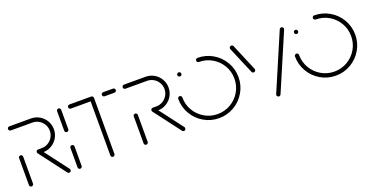

<svg xmlns="http://www.w3.org/2000/svg" viewBox="-25 -1036 3014 1553"><g transform="rotate(-20 1482.0 -259.5)"><path d="M56.7 0Q49.6 0 44.4 -5.2Q39.3 -10.4 39.3 -17.8V-250Q39.3 -257.4 44.4 -262.4Q49.6 -267.4 56.7 -267.4Q64.1 -267.4 69.3 -262.2Q74.4 -257 74.4 -250V-17.8Q74.4 -10.7 69.3 -5.4Q64.1 0 56.7 0ZM397.8 -17.8Q397.8 -10.4 392.8 -5.2Q387.8 0 380.4 0Q376.3 0 372.6 -1.9Q368.9 -3.7 366.7 -6.7L193.7 -234.8Q190 -239.6 190 -245.6Q190 -253 195.2 -258Q200.4 -263 207.8 -263Q216.7 -263 221.9 -255.9L394.4 -28.5Q397.8 -24.1 397.8 -17.8ZM190 -245.9Q190 -253.3 195.2 -258.3Q200.4 -263.3 207.8 -263.3H238.9Q268.5 -263.3 293.7 -278.1Q318.9 -293 333.7 -318.3Q348.5 -343.7 348.5 -373.7Q348.5 -403.3 333.7 -428.5Q318.9 -453.7 293.7 -468.5Q268.5 -483.3 238.9 -483.3H52.6Q45.2 -483.3 40.2 -488.5Q35.2 -493.7 35.2 -501.1Q35.2 -508.5 40.4 -513.5Q45.6 -518.5 52.6 -518.5H238.9Q278.1 -518.5 311.5 -499.1Q344.8 -479.6 364.3 -446.3Q383.7 -413 383.7 -373.7Q383.7 -334.1 364.3 -300.7Q344.8 -267.4 311.5 -247.8Q278.1 -228.1 238.9 -228.1H207.8Q200.4 -228.1 195.2 -233.3Q190 -238.5 190 -245.9Z M475.2 0Q468.1 0 463 -5.2Q457.8 -10.4 457.8 -17.8V-185.2Q457.8 -192.6 463 -197.8Q468.1 -203 475.2 -203Q482.6 -203 487.8 -197.8Q493 -192.6 493 -185.2V-17.8Q493 -10.7 487.8 -5.4Q482.6 0 475.2 0ZM475.2 -315.9Q468.1 -315.9 463 -321.1Q457.8 -326.3 457.8 -333.3V-501.1Q457.8 -508.1 463 -513.3Q468.1 -518.5 475.2 -518.5Q482.2 -518.5 487.6 -513.3Q493 -508.1 493 -501.1V-333.3Q493 -326.3 487.8 -321.1Q482.6 -315.9 475.2 -315.9Z M775.2 -502.2V-17.8Q775.2 -10.7 770 -5.4Q764.8 0 757.4 0Q750.4 0 745.2 -5.2Q740 -10.4 740 -17.8V-502.2ZM552.2 -501.1Q552.2 -508.1 557.4 -513.3Q562.6 -518.5 570 -518.5H757.4Q764.8 -518.5 770 -513.3Q775.2 -508.1 775.2 -501.1Q775.2 -493.7 770 -488.5Q764.8 -483.3 757.4 -483.3H570Q562.6 -483.3 557.4 -488.5Q552.2 -493.7 552.2 -501.1ZM843 -501.1Q843 -508.1 848.1 -513.3Q853.3 -518.5 860.7 -518.5H944.8Q952.2 -518.5 957.4 -513.3Q962.6 -508.1 962.6 -501.1Q962.6 -493.7 957.4 -488.5Q952.2 -483.3 944.8 -483.3H860.7Q853.3 -483.3 848.1 -488.5Q843 -493.7 843 -501.1Z M1043.7 0Q1036.7 0 1031.5 -5.2Q1026.3 -10.4 1026.3 -17.8V-250Q1026.3 -257.4 1031.5 -262.4Q1036.7 -267.4 1043.7 -267.4Q1051.1 -267.4 1056.3 -262.2Q1061.5 -257 1061.5 -250V-17.8Q1061.5 -10.7 1056.3 -5.4Q1051.1 0 1043.7 0ZM1384.8 -17.8Q1384.8 -10.4 1379.8 -5.2Q1374.8 0 1367.4 0Q1363.3 0 1359.6 -1.9Q1355.9 -3.7 1353.7 -6.7L1180.7 -234.8Q1177 -239.6 1177 -245.6Q1177 -253 1182.2 -258Q1187.4 -263 1194.8 -263Q1203.7 -263 1208.9 -255.9L1381.5 -28.5Q1384.8 -24.1 1384.8 -17.8ZM1177 -245.9Q1177 -253.3 1182.2 -258.3Q1187.4 -263.3 1194.8 -263.3H1225.9Q1255.6 -263.3 1280.7 -278.1Q1305.9 -293 1320.7 -318.3Q1335.6 -343.7 1335.6 -373.7Q1335.6 -403.3 1320.7 -428.5Q1305.9 -453.7 1280.7 -468.5Q1255.6 -483.3 1225.9 -483.3H1039.6Q1032.2 -483.3 1027.2 -488.5Q1022.2 -493.7 1022.2 -501.1Q1022.2 -508.5 1027.4 -513.5Q1032.6 -518.5 1039.6 -518.5H1225.9Q1265.2 -518.5 1298.5 -499.1Q1331.9 -479.6 1351.3 -446.3Q1370.7 -413 1370.7 -373.7Q1370.7 -334.1 1351.3 -300.7Q1331.9 -267.4 1298.5 -247.8Q1265.2 -228.1 1225.9 -228.1H1194.8Q1187.4 -228.1 1182.2 -233.3Q1177 -238.5 1177 -245.9Z M1471.1 -443Q1471.1 -450.4 1476.3 -455.6Q1481.5 -460.7 1488.5 -460.7Q1495.9 -460.7 1501.1 -455.6Q1506.3 -450.4 1506.3 -443Q1506.3 -435.6 1501.1 -430.6Q1495.9 -425.6 1488.5 -425.6Q1481.5 -425.6 1476.3 -430.7Q1471.1 -435.9 1471.1 -443ZM1654.4 -501.1Q1654.4 -508.5 1659.6 -513.5Q1664.8 -518.5 1671.9 -518.5Q1742.2 -518.5 1801.9 -483.7Q1861.5 -448.9 1896.3 -389.3Q1931.1 -329.6 1931.1 -259.3Q1931.1 -188.9 1896.3 -129.3Q1861.5 -69.6 1801.9 -34.8Q1742.2 0 1671.9 0Q1601.5 0 1541.9 -34.8Q1482.2 -69.6 1447.4 -129.3Q1412.6 -188.9 1412.6 -259.3Q1412.6 -266.7 1418 -271.9Q1423.3 -277 1430.4 -277Q1437.4 -277 1442.6 -271.9Q1447.8 -266.7 1447.8 -259.3Q1447.8 -198.1 1478 -146.7Q1508.1 -95.2 1559.6 -65.2Q1611.1 -35.2 1671.9 -35.2Q1733 -35.2 1784.4 -65.2Q1835.9 -95.2 1865.9 -146.7Q1895.9 -198.1 1895.9 -259.3Q1895.9 -320.4 1865.9 -371.9Q1835.9 -423.3 1784.4 -453.3Q1733 -483.3 1671.9 -483.3Q1664.4 -483.3 1659.4 -488.5Q1654.4 -493.7 1654.4 -501.1Z M2077.8 -270Q2077.8 -262.6 2072.8 -257.4Q2067.8 -252.2 2060.4 -252.2Q2055.2 -252.2 2050.7 -255Q2046.3 -257.8 2044.1 -262.6L1947 -492.2Q1944.8 -497.8 1944.8 -501.1Q1944.8 -508.1 1950 -513.3Q1955.2 -518.5 1962.6 -518.5Q1967.8 -518.5 1972.2 -515.7Q1976.7 -513 1978.9 -508.5L2075.6 -278.5Q2077.8 -274.1 2077.8 -270ZM2185.9 0Q2178.5 0 2173.3 -5.2Q2168.1 -10.4 2168.1 -17.8Q2168.1 -21.1 2170 -24.8L2377 -508.5Q2379.3 -513 2383.5 -515.7Q2387.8 -518.5 2393.3 -518.5Q2400.7 -518.5 2405.7 -513.5Q2410.7 -508.5 2410.7 -501.1Q2410.7 -496.7 2409.3 -494.1L2202.2 -10.4Q2200 -5.6 2195.7 -2.8Q2191.5 0 2185.9 0Z M2475.9 -443Q2475.9 -450.4 2481.1 -455.6Q2486.3 -460.7 2493.3 -460.7Q2500.7 -460.7 2505.9 -455.6Q2511.1 -450.4 2511.1 -443Q2511.1 -435.6 2505.9 -430.6Q2500.7 -425.6 2493.3 -425.6Q2486.3 -425.6 2481.1 -430.7Q2475.9 -435.9 2475.9 -443ZM2659.3 -501.1Q2659.3 -508.5 2664.4 -513.5Q2669.6 -518.5 2676.7 -518.5Q2747 -518.5 2806.7 -483.7Q2866.3 -448.9 2901.1 -389.3Q2935.9 -329.6 2935.9 -259.3Q2935.9 -188.9 2901.1 -129.3Q2866.3 -69.6 2806.7 -34.8Q2747 0 2676.7 0Q2606.3 0 2546.7 -34.8Q2487 -69.6 2452.2 -129.3Q2417.4 -188.9 2417.4 -259.3Q2417.4 -266.7 2422.8 -271.9Q2428.1 -277 2435.2 -277Q2442.2 -277 2447.4 -271.9Q2452.6 -266.7 2452.6 -259.3Q2452.6 -198.1 2482.8 -146.7Q2513 -95.2 2564.4 -65.2Q2615.9 -35.2 2676.7 -35.2Q2737.8 -35.2 2789.3 -65.2Q2840.7 -95.2 2870.7 -146.7Q2900.7 -198.1 2900.7 -259.3Q2900.7 -320.4 2870.7 -371.9Q2840.7 -423.3 2789.3 -453.3Q2737.8 -483.3 2676.7 -483.3Q2669.3 -483.3 2664.3 -488.5Q2659.3 -493.7 2659.3 -501.1Z"/></g></svg>

Font: 26F Galaxy Hebrew Light
Style: Regular
Weight: 300
Designer: C₂₉H₂₅N₃O₅
Version: Version 1.000